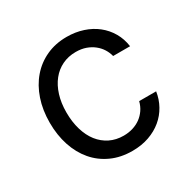

<svg xmlns="http://www.w3.org/2000/svg" viewBox="-131 -682 820 822"><g transform="rotate(-30 279.0 -271.0)"><path d="M298.3 11.4Q240.8 11.4 195 -9.6Q149.1 -30.5 117.2 -68Q85.2 -105.5 68.2 -157.1Q51.1 -208.8 51.1 -269.9Q51.1 -332.4 68.7 -384.2Q86.3 -436.1 118.6 -473.5Q150.9 -511 196.2 -531.8Q241.5 -552.6 296.9 -552.6Q340.2 -552.6 377.3 -540.3Q414.4 -528.1 442.6 -505.7Q470.9 -483.3 489.2 -451.9Q507.5 -420.5 512.8 -382.1H429Q424.4 -400.9 413.7 -418Q403.1 -435 386.5 -448.3Q370 -461.6 348 -469.5Q326 -477.3 298.3 -477.3Q261.7 -477.3 231.5 -462.7Q201.3 -448.2 179.9 -421.3Q158.4 -394.5 146.7 -356.9Q134.9 -319.2 134.9 -272.7Q134.9 -225.5 146.5 -186.8Q158 -148.1 179.3 -120.9Q200.6 -93.8 230.8 -78.8Q261 -63.9 298.3 -63.9Q322.8 -63.9 344.1 -70.5Q365.4 -77.1 382.3 -89.3Q399.1 -101.6 411.2 -119.1Q423.3 -136.7 429 -159.1H512.8Q507.5 -122.9 490.2 -91.8Q473 -60.7 445.5 -37.8Q418 -14.9 380.9 -1.8Q343.8 11.4 298.3 11.4Z"/></g></svg>

Font: Interop
Style: Regular
Weight: 400
Designer: Rasmus Andersson, Google, Jang Haemin
Foundry: jhaemin
Version: Version 1.008